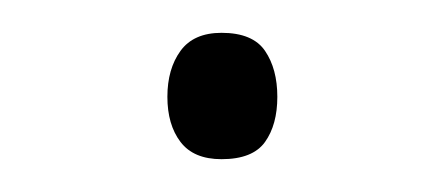

<svg xmlns="http://www.w3.org/2000/svg" viewBox="-20 -88 270 117"><path d="M82 -29Q82 -46 90 -57Q98 -68 115 -68Q134 -68 141.5 -57Q149 -46 149 -29Q149 -12 141.5 -1.5Q134 9 115 9Q98 9 90 -1.5Q82 -12 82 -29Z"/></svg>

Font: Noto Sans Thai ExtraLight
Style: Regular
Weight: 200
Designer: Monotype Design Team
Foundry: Monotype Imaging Inc.
Version: Version 2.001; ttfautohint (v1.8.4.7-5d5b)